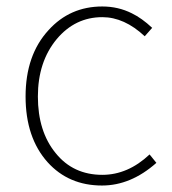

<svg xmlns="http://www.w3.org/2000/svg" viewBox="-20 -560 532 593"><path d="M127 -59Q59 -135 59 -262Q59 -390 130 -467Q196 -540 296 -540Q345 -540 387 -519Q418 -504 450 -474L427 -448Q364 -507 296 -507Q212 -507 155 -439Q97 -369 97 -262Q97 -154 152 -87Q206 -20 296 -20Q375 -20 442 -83L463 -57Q384 13 295 13Q192 13 127 -59Z"/></svg>

Font: Noto Sans CJK TC Thin
Style: Regular
Weight: 250
Designer: Ryoko NISHIZUKA ???? (kana & ideographs); Paul D. Hunt (Latin, Greek & Cyrillic); Wenlong ZHANG ??? (bopomofo); Sandoll 
Foundry: Adobe Systems Incorporated
Version: Version 1.004 January 19, 2016